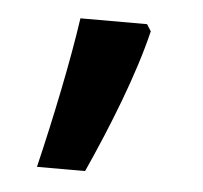

<svg xmlns="http://www.w3.org/2000/svg" viewBox="-32 -149 327 310"><g transform="rotate(5 131.5 6.5)"><path d="M195 -116H87C77 -46 57 50 38 129H116C150 54 185 -34 202 -105Z"/></g></svg>

Font: Noto Sans Khmer SemiCondensed Medium
Style: Regular
Weight: 500
Width: 4
Designer: Danh Hong and the Monotype Design Team
Foundry: Monotype Imaging Inc.
Version: Version 2.004